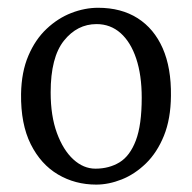

<svg xmlns="http://www.w3.org/2000/svg" viewBox="-20 -828 506 506"><path d="M233.5 -341.5Q178 -341.5 132.8 -368.2Q87.5 -395 61 -448Q34.5 -501 35.5 -580.5Q36.5 -638.5 54.8 -681.2Q73 -724 102.8 -752Q132.5 -780 168 -793.8Q203.5 -807.5 238.5 -807.5Q299.5 -807.5 342.8 -780Q386 -752.5 408.8 -700.8Q431.5 -649 430.5 -575.5Q430 -514.5 412 -470.2Q394 -426 364.8 -397.5Q335.5 -369 301 -355.2Q266.5 -341.5 233.5 -341.5ZM231.5 -383.5Q267.5 -383.5 295 -400.2Q322.5 -417 338 -457.8Q353.5 -498.5 353.5 -570.5Q353.5 -630 339 -673.5Q324.5 -717 297.8 -740.8Q271 -764.5 234.5 -764.5Q183.5 -764.5 148.5 -720.8Q113.5 -677 113.5 -584.5Q113.5 -522.5 130 -477.5Q146.5 -432.5 173.2 -408Q200 -383.5 231.5 -383.5Z"/></svg>

Font: Merriweather Light 18pt Light
Style: Regular
Weight: 300
Version: Version 2.100